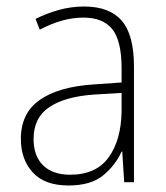

<svg xmlns="http://www.w3.org/2000/svg" viewBox="-20 -559 508 589"><path d="M238 -539Q316 -539 353.5 -495.5Q391 -452 391 -355V0H361L355 -94H353Q334 -52 296.5 -21Q259 10 190 10Q117 10 80.5 -30Q44 -70 44 -133Q44 -212 102 -252.5Q160 -293 267 -300L353 -306V-349Q353 -434 324.5 -469.5Q296 -505 236 -505Q204 -505 171 -496Q138 -487 102 -468L89 -501Q123 -518 160.5 -528.5Q198 -539 238 -539ZM270 -269Q180 -263 131.5 -230.5Q83 -198 83 -133Q83 -80 112.5 -51.5Q142 -23 195 -23Q275 -23 313.5 -76.5Q352 -130 353 -219V-274Z"/></svg>

Font: Noto Sans Khmer SemiCondensed ExtraLight
Style: Regular
Weight: 200
Width: 4
Designer: Danh Hong and the Monotype Design Team
Foundry: Monotype Imaging Inc.
Version: Version 2.004; ttfautohint (v1.8.4.7-5d5b)